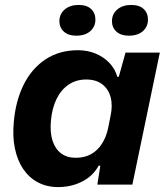

<svg xmlns="http://www.w3.org/2000/svg" viewBox="-20 -750 677 780"><path d="M216.9 10Q170.6 10 134.4 -8.9Q98.3 -27.9 74.5 -63Q50.7 -98.1 40.6 -146.6Q30.4 -195.1 36.1 -254.6Q43.3 -339.4 75.8 -405.3Q108.3 -471.1 164.5 -508.6Q220.7 -546 297 -546Q335.1 -546 367.9 -532.6Q400.7 -519.1 424 -494.9Q447.3 -470.6 456.6 -438.1H462.6L489.9 -536.3H629.3L517.7 0H375.4L387.6 -76.6L381 -77.3Q358.6 -35.7 314.4 -12.9Q270.1 10 216.9 10ZM287.4 -109Q323.9 -109 350.3 -123.9Q376.7 -138.7 394.3 -166.4Q411.9 -194 419.3 -229.9L429.1 -279Q438.4 -321.9 429.3 -355.4Q420.1 -389 394.9 -408Q369.7 -427 330.1 -427Q289 -427 258.2 -405.9Q227.4 -384.7 209.3 -347Q191.1 -309.3 186.9 -259.3Q182.6 -212.4 193.4 -178.6Q204.3 -144.7 228.3 -126.9Q252.3 -109 287.4 -109ZM503.1 -605Q471.1 -605 453 -621.6Q434.9 -638.1 434.9 -664Q434.9 -693 456.4 -711.4Q477.9 -729.9 512.9 -729.9Q546.3 -729.9 563.7 -713.4Q581.1 -697 581.1 -670.1Q581.1 -641.9 560.4 -623.4Q539.6 -605 503.1 -605ZM289.6 -605Q257.6 -605 239.4 -621.6Q221.3 -638.1 221.3 -664Q221.3 -693 242.8 -711.4Q264.3 -729.9 299.3 -729.9Q332.7 -729.9 350.1 -713.4Q367.6 -697 367.6 -670.1Q367.6 -641.9 346.8 -623.4Q326 -605 289.6 -605Z"/></svg>

Font: Mona Sans ExtraLight
Style: Italic
Weight: 200
Italic angle: -11.6951°
Designer: Deni Anggara
Foundry: GitHub
Version: Version 2.000